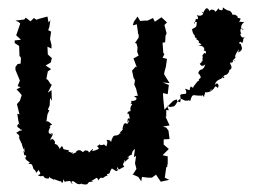

<svg xmlns="http://www.w3.org/2000/svg" viewBox="-20 -485 707 522"><path d="M526 -225C531 -218 524 -235 535 -221C534 -231 543 -230 532 -240C534 -230 548 -234 558 -239C544 -237 559 -246 554 -239C567 -243 561 -257 572 -246C578 -253 570 -265 564 -253C567 -273 589 -268 583 -277C590 -265 593 -282 586 -274C592 -288 596 -274 604 -293C604 -293 602 -294 603 -295C603 -295 609 -303 601 -294C601 -294 617 -296 605 -313C608 -319 623 -321 606 -312C616 -327 628 -317 612 -320C629 -335 619 -334 622 -329C617 -326 618 -336 629 -350C623 -353 633 -354 627 -342C637 -347 641 -351 635 -363C637 -369 624 -363 634 -373C627 -374 644 -364 639 -371C644 -371 637 -377 646 -385C637 -378 632 -391 634 -394C640 -388 630 -400 635 -407C635 -407 635 -411 643 -404C631 -404 635 -419 644 -425C628 -425 637 -428 630 -424C637 -440 634 -433 626 -437C628 -444 613 -445 621 -443C624 -445 610 -446 609 -445C613 -445 611 -451 607 -453C607 -458 601 -452 586 -465C586 -458 585 -456 577 -458C572 -467 575 -459 565 -453C562 -456 567 -458 554 -459C558 -464 551 -455 552 -458C547 -449 550 -465 540 -462C529 -449 535 -446 528 -453C537 -453 532 -437 515 -444C523 -432 515 -431 512 -435C512 -435 515 -437 509 -423C511 -415 501 -428 515 -425C514 -409 514 -413 501 -405C504 -406 501 -396 510 -388C513 -398 504 -380 516 -382C507 -377 526 -376 520 -369C514 -383 520 -361 533 -366C527 -374 536 -365 518 -360C537 -364 539 -346 531 -347C541 -349 541 -343 539 -339C533 -346 529 -326 529 -334C534 -330 529 -331 531 -318C527 -322 531 -315 523 -312C523 -314 526 -299 538 -310C534 -293 521 -294 532 -299C529 -296 521 -296 519 -286C530 -275 524 -272 524 -272C516 -267 525 -264 524 -264C520 -271 512 -257 505 -248C505 -248 508 -243 499 -250C491 -239 504 -237 483 -244C491 -230 482 -230 486 -230C471 -229 472 -229 470 -225C466 -228 474 -223 470 -207C456 -210 464 -217 458 -214L451 -211L427 -187L424 -215L423 -232L436 -229L439 -254L422 -261L441 -259L425 -285L426 -282L427 -289L431 -304L434 -325L422 -328L427 -338L424 -341L422 -369L429 -370L430 -388L433 -394L426 -421L422 -412L434 -424L419 -438L401 -426L396 -436L381 -429H373L361 -428L354 -440L344 -426L341 -416L352 -419L356 -391L357 -392V-383L347 -368L351 -367L354 -356L353 -344L357 -334L343 -326L352 -302L349 -304L339 -293L343 -274L347 -267L345 -255L354 -235C348 -248 350 -243 355 -224C354 -226 337 -223 350 -220C354 -215 347 -209 336 -211C338 -213 338 -197 333 -203C348 -201 331 -202 335 -183C329 -182 327 -182 326 -175C332 -181 331 -163 334 -162C324 -167 328 -155 326 -151C333 -164 333 -157 326 -148C316 -155 315 -142 313 -135C315 -130 317 -139 319 -139C307 -124 303 -125 308 -121C300 -119 310 -129 306 -122C295 -111 290 -123 285 -108C285 -107 285 -112 282 -99C278 -105 279 -103 271 -105C267 -100 276 -105 269 -87C259 -97 264 -89 254 -91C254 -91 255 -87 251 -93C247 -86 239 -92 249 -82C245 -76 232 -75 230 -74C238 -85 229 -79 222 -70C220 -77 214 -76 217 -75C208 -80 208 -67 202 -74C198 -79 186 -76 187 -71C182 -69 172 -62 179 -73C172 -64 173 -77 162 -70C172 -76 170 -76 154 -79C148 -84 154 -83 148 -88C136 -73 145 -80 140 -85C131 -95 144 -87 124 -96C123 -86 139 -98 121 -108C116 -96 114 -113 122 -105C112 -106 119 -106 124 -121C111 -126 112 -128 123 -119C107 -122 112 -128 117 -141C122 -136 107 -142 122 -146C112 -155 109 -157 106 -154L109 -174L114 -185L110 -187L115 -198L116 -219L121 -211L120 -240L110 -233L121 -255L118 -256L110 -268L106 -270L110 -291L119 -297L104 -307L118 -315L121 -327L110 -337L109 -358L120 -353V-363L116 -379L119 -399L111 -403L114 -411L117 -430L112 -424L109 -440L83 -433L80 -431L72 -436L63 -427L50 -437L46 -432L22 -429L31 -425L35 -421C31 -410 28 -399 24 -389L37 -377L20 -375V-368L32 -360L33 -333L37 -328L36 -312L28 -311L22 -303V-295C26 -285 30 -276 34 -266L28 -251L36 -248L25 -242C30 -237 35 -232 39 -226L34 -211L26 -202C28 -193 31 -183 33 -174L27 -176L30 -156L33 -145L30 -149C21 -136 35 -139 34 -134C35 -130 40 -138 38 -129C32 -132 32 -127 24 -124C41 -111 25 -118 37 -99C35 -99 40 -94 40 -94C37 -100 42 -84 44 -78C47 -88 45 -85 47 -70C42 -78 43 -80 46 -63H50C53 -57 50 -53 48 -59C46 -51 65 -39 68 -44C68 -42 64 -49 57 -39C73 -43 66 -26 75 -22C72 -25 77 -29 72 -28C82 -12 75 -12 86 -24C82 -21 98 -12 83 -9C90 -2 102 -9 102 -9C93 -16 98 0 106 0C114 0 111 4 115 -7C111 1 127 -1 126 7C121 -4 139 9 146 8C148 12 150 17 153 2C156 15 162 10 155 1C154 16 172 1 172 10C176 17 180 16 174 10C181 1 186 20 200 15C201 12 201 13 203 17C202 13 205 18 217 16C227 4 216 14 235 7C222 8 232 6 240 0C244 -4 246 1 247 6C249 0 261 -6 255 -3C260 5 268 -13 274 -5C267 -12 275 -17 265 -10C286 -15 273 -12 284 -27C292 -24 299 -12 302 -28C294 -17 298 -26 300 -31C305 -21 300 -23 318 -32C308 -44 322 -34 312 -44C309 -36 323 -43 317 -51C323 -43 326 -49 319 -44C327 -53 338 -59 326 -56C341 -72 338 -57 338 -66C342 -77 339 -73 347 -80L344 -58L350 -61L347 -41L351 -26L343 -13L340 -11L356 -4L364 8L366 -4L382 -2H393L404 -10L405 -9L417 9L440 4L428 -2L432 -30L438 -35L434 -31L436 -41V-60L422 -63L439 -80L425 -92V-106L441 -107L438 -130L432 -138L423 -141L441 -144L430 -168H432V-186L439 -185L434 -198L442 -194L453 -196C461 -201 463 -217 473 -216C478 -215 483 -209 488 -212C488 -208 492 -216 497 -210C504 -234 504 -224 526 -225Z"/></svg>

Font: Charger Distortion
Style: 1
Weight: 400
Designer: Jasper
Foundry: Cannot Into Space Fonts
Version: Version 0.98